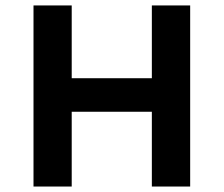

<svg xmlns="http://www.w3.org/2000/svg" viewBox="-20 -682 818 702"><path d="M535.2 -273.4H242.2V0H102.5V-662.1H242.2V-396H535.2V-662.1H675.3V0H535.2Z"/></svg>

Font: PT Astra Sans
Style: Bold
Weight: 700
Designer: A.Korolkova, I. Chaeva
Foundry: ParaType Ltd
Version: Version 1.001; ttfautohint (v1.6)